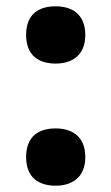

<svg xmlns="http://www.w3.org/2000/svg" viewBox="-20 -581 354 610"><path d="M157 -379C206 -379 251 -403 251 -470C251 -538 206 -561 157 -561C105 -561 63 -538 63 -470C63 -403 105 -379 157 -379ZM157 9C206 9 251 -15 251 -82C251 -150 206 -173 157 -173C105 -173 63 -150 63 -82C63 -15 105 9 157 9Z"/></svg>

Font: Noto Serif Malayalam Black
Style: Regular
Weight: 900
Designer: Indian type Foundry, Jelle Bosma, Monotype Design Team
Foundry: Monotype Imaging Inc.
Version: Version 2.104